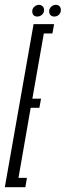

<svg xmlns="http://www.w3.org/2000/svg" viewBox="-55 -775 272 795"><path d="M-35 0H50L56.5 -38.5H21.5L72 -328.5H108L115 -366.5H79L126.5 -636.5H162L169 -675H84ZM99.5 -706.5Q110 -706.5 118.8 -714Q127.5 -721.5 127.5 -733.5Q127.5 -743 121.2 -749Q115 -755 106.5 -755Q96 -755 87.2 -747.2Q78.5 -739.5 78.5 -728Q78.5 -718 84 -712.2Q89.5 -706.5 99.5 -706.5ZM169.5 -706.5Q181 -706.5 189 -714Q197 -721.5 197 -733.5Q197 -743 191.5 -749Q186 -755 176 -755Q165.5 -755 157 -747.2Q148.5 -739.5 148.5 -728Q148.5 -718 154.5 -712.2Q160.5 -706.5 169.5 -706.5Z"/></svg>

Font: Anybody UltraCondensed Light
Style: Italic
Weight: 300
Width: 1
Italic angle: -10°
Version: Version 1.113;gftools[0.9.25]